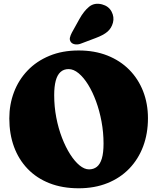

<svg xmlns="http://www.w3.org/2000/svg" viewBox="-20 -991 844 1031"><path d="M402.5 -720Q488 -720 556.8 -692.8Q625.5 -665.5 674 -616.5Q722.5 -567.5 748.5 -501Q774.5 -434.5 774.5 -356Q774.5 -274 748.8 -205.2Q723 -136.5 674.5 -86Q626 -35.5 557.2 -7.8Q488.5 20 402.5 20Q315 20 246 -7Q177 -34 128.8 -84Q80.5 -134 55.2 -202.8Q30 -271.5 30 -355Q30 -430 55 -496Q80 -562 128 -612.2Q176 -662.5 245.2 -691.2Q314.5 -720 402.5 -720ZM536 -220Q536 -280 525.2 -338Q514.5 -396 495.8 -447Q477 -498 453 -536.8Q429 -575.5 402 -597.8Q375 -620 348.5 -620Q322 -620 304.8 -604.2Q287.5 -588.5 279.2 -557.2Q271 -526 271 -480Q271 -418.5 282.2 -360Q293.5 -301.5 313 -251Q332.5 -200.5 356.8 -162.5Q381 -124.5 407.2 -103Q433.5 -81.5 458 -81.5Q482.5 -81.5 500 -95.2Q517.5 -109 526.8 -139.5Q536 -170 536 -220ZM406.5 -889Q430 -931.5 458.5 -954.8Q487 -978 528 -967.5Q563.5 -958 579 -928.8Q594.5 -899.5 586.5 -869Q578.5 -839.5 557.2 -821Q536 -802.5 493 -786.5L413.5 -756.5Q399.5 -751 384.5 -752.8Q369.5 -754.5 361 -764.5Q352.5 -776 355.5 -789Q358.5 -802 366 -816Z"/></svg>

Font: Fraunces SuperSoft
Style: Regular
Weight: 900
Version: Version 1.000;[b76b70a41]